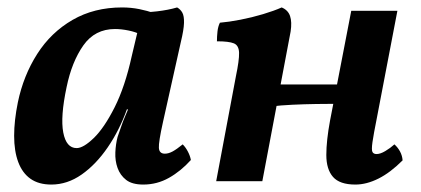

<svg xmlns="http://www.w3.org/2000/svg" viewBox="-20 -487 1131 516"><path d="M456 -467Q465 -462 470 -453Q475 -444 474.5 -425.5Q474 -407 466 -374L418 -159Q406 -105 407 -89.5Q408 -74 423 -74Q433 -74 444 -80Q455 -86 471 -99Q479 -91 485 -79.5Q491 -68 493 -57Q466 -27 434 -9Q402 9 365 9Q335 9 319 -3.5Q303 -16 296 -35.5Q289 -55 290 -77.5Q291 -100 296 -119Q300 -130 305 -145Q310 -160 316.5 -175Q323 -190 328 -202L362 -360L339 -454Q372 -453 402 -456.5Q432 -460 456 -467ZM392 -452 358 -394Q345 -401 325.5 -405Q306 -409 289 -409Q235 -409 204 -365Q173 -321 159 -253Q142 -173 150 -131Q158 -89 186 -89Q204 -89 232 -116Q260 -143 288 -198.5Q316 -254 334 -336L353 -416L394 -409L343 -193H321Q301 -137 269.5 -91Q238 -45 199.5 -18Q161 9 118 9Q84 9 62 -6.5Q40 -22 29 -51.5Q18 -81 18 -122Q18 -163 28 -212Q43 -284 80 -342Q117 -400 175 -433.5Q233 -467 308 -467Q332 -467 354.5 -462.5Q377 -458 392 -452Z M935 9Q893 9 875 -11.5Q857 -32 857 -70.5Q857 -109 867 -163L924 -458H1048L993 -171Q984 -126 981 -105Q978 -84 981 -78.5Q984 -73 992 -73Q1002 -73 1015.5 -81Q1029 -89 1040 -99Q1049 -91 1055 -80Q1061 -69 1062 -56Q1029 -23 997 -7Q965 9 935 9ZM561 0 614 -282Q623 -325 622.5 -345Q622 -365 608.5 -370.5Q595 -376 563 -376Q563 -389 564.5 -402.5Q566 -416 571 -426Q595 -428 626 -434Q657 -440 687 -449Q717 -458 737 -467Q754 -460 759.5 -444Q765 -428 761 -402L685 0ZM710 -201 720 -260H895L887 -208Q862 -208 829.5 -207.5Q797 -207 765.5 -205.5Q734 -204 710 -201Z"/></svg>

Font: Vollkorn SemiBold
Style: Italic
Weight: 600
Italic angle: -11°
Designer: Friedrich Althausen
Foundry: Friedrich Althausen
Version: Version 5.000